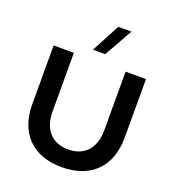

<svg xmlns="http://www.w3.org/2000/svg" viewBox="-167 -1082 1111 1221"><g transform="rotate(20 389.0 -471.0)"><path d="M702 -304V-700H564V-304C564 -182 499 -110 389 -110C279 -110 214 -182 214 -304V-700H77V-304C77 -106 193 10 389 10C585 10 702 -106 702 -304ZM321 -760H404L512 -952H423Z"/></g></svg>

Font: Gully SemiBold
Style: Regular
Weight: 600
Designer: jaikishan Patel
Foundry: MagicType
Version: Version 1.000;Glyphs 3.2 (3242)